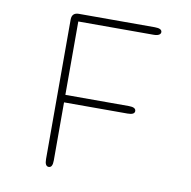

<svg xmlns="http://www.w3.org/2000/svg" viewBox="-73 -691 764 768"><g transform="rotate(10 309.5 -307.0)"><path d="M524 -604Q524 -597 516.8 -592.8Q509.5 -588.5 495 -588.5H189.5V-290.5H447.5Q476 -290.5 476 -275Q476 -260 447.5 -260H189.5V-24Q189.5 5 174 5Q158 5 158 -24V-590.5Q158 -619 186.5 -619H495Q509.5 -619 516.8 -615.2Q524 -611.5 524 -604Z"/></g></svg>

Font: Sono ExtraLight
Style: Regular
Weight: 200
Designer: Tyler Finck
Foundry: Tyler Finck
Version: Version 2.112